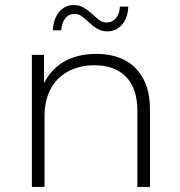

<svg xmlns="http://www.w3.org/2000/svg" viewBox="-20 -739 713 759"><path d="M361 -526Q425 -526 472.5 -501.5Q520 -477 546.5 -427.5Q573 -378 573 -305V0H523V-301Q523 -389 478.5 -435Q434 -481 354 -481Q293 -481 248 -456Q203 -431 179.5 -386Q156 -341 156 -278V0H106V-522H154V-410Q179 -460 226 -491Q281 -526 361 -526ZM404 -615Q382 -615 364.5 -625.5Q347 -636 333 -649.5Q319 -663 305 -673.5Q291 -684 275 -684Q252 -684 238 -666.5Q224 -649 222 -619H189Q191 -664 213.5 -691.5Q236 -719 272 -719Q294 -719 311.5 -708.5Q329 -698 343.5 -684.5Q358 -671 371.5 -660.5Q385 -650 401 -650Q424 -650 438.5 -667.5Q453 -685 454 -713H487Q486 -670 463 -642.5Q440 -615 404 -615Z"/></svg>

Font: Montserrat Z Light
Style: Regular
Weight: 300
Designer: Julieta Ulanovsky
Foundry: Julieta Ulanovsky
Version: Version 8.000